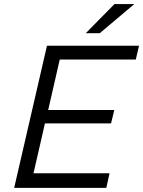

<svg xmlns="http://www.w3.org/2000/svg" viewBox="-20 -912 695 932"><path d="M396.5 -751 535.6 -892.1H631.8L464.4 -751ZM48.8 0 208 -689.9H654.8L639.2 -623H270L213.9 -377.9H534.7L519 -313H198.2L142.6 -70.8H511.7L496.1 0Z"/></svg>

Font: HK Grotesk Italic
Style: Regular
Weight: 400
Italic angle: -13°
Designer: Alfredo Marco Pradil and Stefan Peev
Foundry: Hanken Design Co.
Version: Version 1.000;PS 001.000;hotconv 1.0.88;makeotf.lib2.5.64775